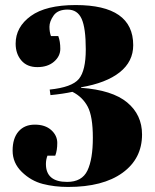

<svg xmlns="http://www.w3.org/2000/svg" viewBox="-20 -731 613 761"><path d="M280 -711Q508 -711 508 -552Q508 -487 454.5 -444.5Q401 -402 301 -385V-383Q425 -374 484 -325Q543 -276 543 -198Q543 -102 465.5 -46Q388 10 250 10Q196 10 149.5 -2Q103 -14 66.5 -49.5Q30 -85 30 -134Q30 -183 53.5 -210Q77 -237 118 -237Q159 -237 183 -215.5Q207 -194 207 -164.5Q207 -135 199 -114H168Q162 -98 162 -81Q162 -10 246 -10Q305 -10 326.5 -55Q348 -100 348 -185Q348 -270 327.5 -308.5Q307 -347 267 -367Q231 -359 180 -354L177 -376Q265 -385 292.5 -418Q320 -451 320 -535.5Q320 -620 303.5 -656.5Q287 -693 248 -693Q209 -693 192.5 -669.5Q176 -646 176 -625Q176 -604 182 -588H211Q219 -567 219 -537.5Q219 -508 194 -486.5Q169 -465 128 -465Q87 -465 64.5 -491.5Q42 -518 42 -558Q42 -624 102 -667.5Q162 -711 280 -711Z"/></svg>

Font: Abril Fatface
Style: Regular
Weight: 400
Designer: Veronika Burian, Jos Scaglione
Foundry: TypeTogether
Version: Version 1.001